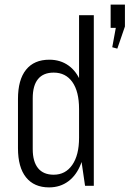

<svg xmlns="http://www.w3.org/2000/svg" viewBox="-20 -806 562 833"><path d="M193 7Q128 7 93 -36.5Q58 -80 58 -163V-377Q58 -460 93 -503.5Q128 -547 194 -547Q242 -547 277.5 -521.5Q313 -496 331.5 -448Q350 -400 350 -332V-210Q350 -144 331 -95Q312 -46 276.5 -19.5Q241 7 193 7ZM213 -48Q264 -48 293.5 -90.5Q323 -133 323 -208V-333Q323 -409 294 -450Q265 -491 213 -491Q168 -491 145 -463Q122 -435 122 -380V-159Q122 -105 145 -76.5Q168 -48 213 -48ZM323 -178V-740H387V0H349ZM522 -786V-691L489 -595L467 -601L496 -759L516 -685H460V-786Z"/></svg>

Font: Pathway Extreme Condensed ExtraLight
Style: Regular
Weight: 250
Width: 3
Version: Version 1.001;gftools[0.9.26]